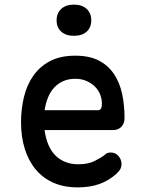

<svg xmlns="http://www.w3.org/2000/svg" viewBox="-20 -801 640 831"><path d="M459 -141Q480 -141 493 -125.5Q506 -110 506 -91Q506 -80 501.5 -70.5Q497 -61 483 -48Q467 -34 449 -23Q431 -12 410 -4.5Q389 3 365.5 6.5Q342 10 316 10Q257 10 211.5 -10Q166 -30 135 -67Q104 -104 87.5 -156Q71 -208 71 -272Q71 -328 83.5 -380.5Q96 -433 124 -473Q152 -513 196.5 -536.5Q241 -560 306 -560Q367 -560 407.5 -539Q448 -518 473 -481Q498 -444 508.5 -395Q519 -346 519 -289Q519 -267 505.5 -252.5Q492 -238 469 -238H173Q178 -200 190.5 -172Q203 -144 222 -126Q241 -108 265.5 -99Q290 -90 318 -90Q361 -90 388 -103.5Q415 -117 430 -128Q438 -136 444.5 -138.5Q451 -141 459 -141ZM173 -324H406Q411 -324 416 -329.5Q421 -335 421 -353Q421 -373 413.5 -392Q406 -411 391 -426Q376 -441 354.5 -450.5Q333 -460 306 -460Q277 -460 254 -450Q231 -440 214.5 -422Q198 -404 188 -379.5Q178 -355 173 -324ZM300 -646Q265 -646 245 -664Q225 -682 225 -713Q225 -744 245 -762.5Q265 -781 300 -781Q335 -781 355 -762.5Q375 -744 375 -713Q375 -682 355 -664Q335 -646 300 -646Z"/></svg>

Font: Maple Mono NL Medium
Style: Regular
Weight: 500
Monospace: yes
Designer: subframe7536
Version: Version 7.000